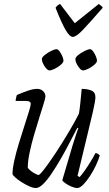

<svg xmlns="http://www.w3.org/2000/svg" viewBox="-20 -948 550 968"><path d="M161 0Q147 0 128 -8.5Q109 -17 90 -29Q71 -41 58 -52.5Q45 -64 43 -70Q43 -97 52 -138Q61 -179 75 -224.5Q89 -270 102.5 -312Q116 -354 125.5 -384.5Q135 -415 135 -424Q135 -439 112 -439H59Q59 -446 61 -455Q63 -464 65 -469Q90 -480 118.5 -490Q147 -500 167 -500Q184 -500 196.5 -489.5Q209 -479 209 -461Q209 -454 200 -425Q191 -396 178 -354.5Q165 -313 151.5 -267Q138 -221 129 -177.5Q120 -134 120 -102Q131 -88 149 -77Q167 -66 175 -66Q180 -66 197.5 -88Q215 -110 239.5 -145.5Q264 -181 290 -222.5Q316 -264 339.5 -304.5Q363 -345 378 -375Q382 -398 385.5 -433.5Q389 -469 392 -500Q421 -500 441 -491.5Q461 -483 461 -458Q461 -440 448.5 -385Q436 -330 415.5 -247Q395 -164 371 -62L381 -55Q390 -64 405 -85Q420 -106 435.5 -131Q451 -156 461 -176Q469 -176 474.5 -172Q480 -168 483 -164Q477 -143 464 -115Q451 -87 434 -61Q417 -35 400 -17.5Q383 0 369 0Q358 0 341 -7Q324 -14 310.5 -23.5Q297 -33 294 -39L346 -215Q356 -247 364 -271Q372 -295 375 -301L370 -304Q352 -270 331 -229Q310 -188 286.5 -147.5Q263 -107 240.5 -73.5Q218 -40 197.5 -20Q177 0 161 0ZM398 -593Q391 -593 382 -603Q373 -613 366.5 -626.5Q360 -640 360 -650Q360 -659 375 -671Q390 -683 407.5 -691.5Q425 -700 434 -700Q441 -700 449 -689.5Q457 -679 463 -665Q469 -651 469 -642Q469 -633 455 -621Q441 -609 424.5 -601Q408 -593 398 -593ZM229 -593Q222 -593 213 -603Q204 -613 197.5 -626.5Q191 -640 191 -650Q191 -659 206 -671Q221 -683 238.5 -691.5Q256 -700 265 -700Q272 -700 280 -689.5Q288 -679 294 -665Q300 -651 300 -642Q300 -633 286 -621Q272 -609 255.5 -601Q239 -593 229 -593ZM347 -762Q331 -762 310.5 -797.5Q290 -833 260 -909Q263 -913 268 -918.5Q273 -924 283 -928L357 -831L478 -928Q485 -923 491 -918Q497 -913 498 -909Q431 -832 397.5 -797Q364 -762 347 -762Z"/></svg>

Font: Texturina 72pt 72pt Light
Style: Italic
Weight: 300
Italic angle: -11°
Designer: Guillermo Torres Carreño
Foundry: Omnibus-Type
Version: Version 1.002; ttfautohint (v1.8.3)